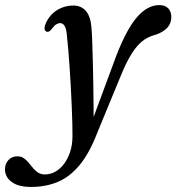

<svg xmlns="http://www.w3.org/2000/svg" viewBox="-130 -491 698 759"><path d="M330.2 -272Q371.1 -377 412.3 -424Q453.4 -470.9 499.8 -470.9Q522.4 -470.9 534.8 -458.2Q547.2 -445.5 547.2 -423.8Q547.2 -398.5 531.4 -381.4Q515.6 -364.3 486.9 -354.2Q467 -349.1 449.7 -339.6Q432.3 -330.2 415.8 -312.4Q399.3 -294.7 382.3 -264.9Q365.2 -235.1 346.3 -188.7L254.5 34Q224 113.4 185.6 160.4Q147.1 207.4 99.4 227.7Q51.6 248 -6.9 248Q-57.4 248 -83.8 228.4Q-110.3 208.9 -110.3 178.1Q-110.3 156.7 -96.7 141.8Q-83.1 126.9 -61.5 126.9Q-46.6 126.9 -36 134.2Q-25.5 141.5 -16.9 152Q-8.3 162.5 0.5 173.2Q9.3 184 20.5 191.3Q31.7 198.6 47.4 198.6Q69.6 198.6 89.4 187.3Q109.1 176 124 155.7Q138.8 135.5 147.5 108.5Q156.2 81.4 156.5 49.7Q156.8 29 156 -1.4Q155.3 -31.9 153.7 -68.4Q152.2 -105 150.1 -144.1Q148 -183.3 145.4 -221.4Q142.9 -259.5 140.1 -293Q137.3 -326.5 134.3 -351.5Q132.6 -376.3 125.7 -387.9Q118.8 -399.6 107.8 -399.6Q100.1 -399.6 92.1 -394.7Q84.1 -389.9 74.4 -376.3Q68.7 -368.9 64.1 -366.6Q59.6 -364.4 54.4 -365.6Q49.3 -367.1 46.9 -373.7Q44.6 -380.3 48.5 -392.1Q56.5 -414.9 72.8 -432.3Q89.1 -449.7 111.6 -459.4Q134.1 -469.1 159.9 -469.1Q190.6 -469.1 209.2 -448.1Q227.8 -427 231.4 -383.5Q233.2 -363.5 234.6 -327.5Q235.9 -291.5 237 -246.1Q238.1 -200.8 238.9 -152.1Q239.6 -103.4 240 -57.5Q240.3 -11.5 240.2 25.6L224.7 12.9Z"/></svg>

Font: Fraunces
Style: Italic
Weight: 900
Italic angle: -16°
Version: Version 1.000;[0bf87f6ff]